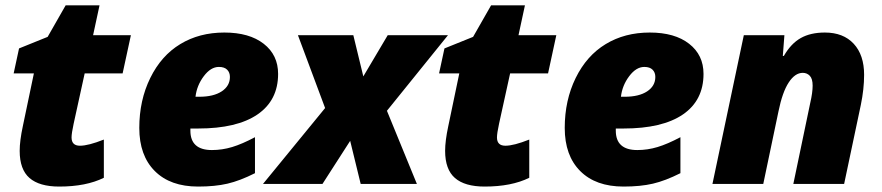

<svg xmlns="http://www.w3.org/2000/svg" viewBox="-20 -684 3280 714"><path d="M246.1 -172.9Q246.1 -142.1 277.3 -142.1Q308.6 -142.1 366.2 -165V-22.9Q300.3 9.8 200.2 9.8Q126.5 9.8 89.8 -22Q53.2 -53.7 53.2 -123Q53.2 -160.2 64.9 -214.8L106 -411.1H30.8L50.8 -503.9L157.2 -546.9L224.1 -664.1H350.1L326.2 -553.2H466.8L436 -411.1H294.9L253.9 -224.1Q246.1 -188 246.1 -172.9Z M716.8 9.8Q613.3 9.8 555.7 -47.9Q498 -105.5 498 -208.3Q498 -311 538.8 -394Q579.6 -477.1 650.4 -520Q721.2 -563 814.2 -563Q907.2 -563 960.7 -521.2Q1014.2 -479.5 1014.2 -409.2Q1014.2 -311 937.7 -258.5Q861.3 -206.1 716.8 -206.1H688V-198.2Q688 -126 768.1 -126Q806.2 -126 843.3 -137.2Q880.4 -148.4 928.2 -173.8V-40Q872.1 -11.7 825.9 -1Q779.8 9.8 716.8 9.8ZM721.2 -324.2Q773.9 -324.2 804.4 -344.2Q835 -364.3 835 -397.9Q835 -414.6 824.7 -424.8Q814.5 -435.1 793.9 -435.1Q763.7 -435.1 737.8 -400.6Q711.9 -366.2 707 -324.2Z M1179.2 0H958L1189 -282.2L1087.9 -553.2H1293.9L1331.1 -399.9L1421.9 -553.2H1646L1418.9 -272L1530.3 0H1321.3L1282.2 -160.2Z M1828.1 -172.9Q1828.1 -142.1 1859.4 -142.1Q1890.6 -142.1 1948.2 -165V-22.9Q1882.3 9.8 1782.2 9.8Q1708.5 9.8 1671.9 -22Q1635.3 -53.7 1635.3 -123Q1635.3 -160.2 1647 -214.8L1688 -411.1H1612.8L1632.8 -503.9L1739.3 -546.9L1806.2 -664.1H1932.1L1908.2 -553.2H2048.8L2018.1 -411.1H1877L1835.9 -224.1Q1828.1 -188 1828.1 -172.9Z M2298.8 9.8Q2195.3 9.8 2137.7 -47.9Q2080.1 -105.5 2080.1 -208.3Q2080.1 -311 2120.8 -394Q2161.6 -477.1 2232.4 -520Q2303.2 -563 2396.2 -563Q2489.3 -563 2542.7 -521.2Q2596.2 -479.5 2596.2 -409.2Q2596.2 -311 2519.8 -258.5Q2443.4 -206.1 2298.8 -206.1H2270V-198.2Q2270 -126 2350.1 -126Q2388.2 -126 2425.3 -137.2Q2462.4 -148.4 2510.3 -173.8V-40Q2454.1 -11.7 2408 -1Q2361.8 9.8 2298.8 9.8ZM2303.2 -324.2Q2356 -324.2 2386.5 -344.2Q2417 -364.3 2417 -397.9Q2417 -414.6 2406.7 -424.8Q2396.5 -435.1 2376 -435.1Q2345.7 -435.1 2319.8 -400.6Q2293.9 -366.2 2289.1 -324.2Z M2993.2 -301.8Q3002 -339.8 3002 -365.5Q3002 -391.1 2991.5 -402.1Q2981 -413.1 2965.3 -413.1Q2936.5 -413.1 2913.1 -377.4Q2889.6 -341.8 2875 -270L2818.4 0H2629.4L2746.1 -553.2H2897L2891.1 -476.1H2895Q2921.4 -522 2957.8 -542.5Q2994.1 -563 3047.4 -563Q3116.2 -563 3154.8 -521.2Q3193.4 -479.5 3193.4 -405.8Q3193.4 -353 3181.2 -293.9L3119.1 0H2930.2Z"/></svg>

Font: Open Sans Hebrew Extra Bold
Style: Italic
Weight: 800
Italic angle: -12°
Foundry: Ascender Corporation, Yanek Iontef
Version: Version 2.001;PS 002.001;hotconv 1.0.70;makeotf.lib2.5.58329